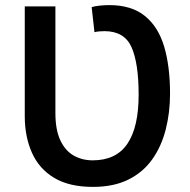

<svg xmlns="http://www.w3.org/2000/svg" viewBox="-20 -718 746 752"><path d="M344 14Q251 14 192 -21.5Q133 -57 105 -120Q77 -183 77 -263V-693H197V-275Q197 -209 216.5 -168Q236 -127 269 -108.5Q302 -90 343 -90Q435 -90 479 -155Q523 -220 523 -347Q523 -471 495 -533.5Q467 -596 389 -596Q378 -596 368 -595Q358 -594 350 -592L339 -690Q351 -694 371 -696Q391 -698 408 -698Q495 -698 547.5 -655.5Q600 -613 623 -535.5Q646 -458 646 -351Q646 -277 629 -210.5Q612 -144 576 -93.5Q540 -43 482.5 -14.5Q425 14 344 14Z"/></svg>

Font: Ubuntu Sans SemiBold
Style: Regular
Weight: 600
Designer: Dalton Maag Ltd
Foundry: Dalton Maag Ltd
Version: Version 1.006; ttfautohint (v1.8.4.7-5d5b)